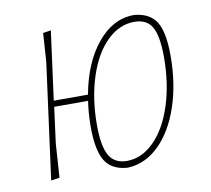

<svg xmlns="http://www.w3.org/2000/svg" viewBox="-59 -524 656 597"><g transform="rotate(-10 268.5 -226.0)"><path d="M490 -314Q490 -225 465.5 -153Q441 -81 398 -39Q355 3 301 6H296Q248 2 227.5 -31.5Q207 -65 207 -139Q207 -181 213 -220H106L91 -106L84 0L57 4L106 -362L112 -452L137 -456L108 -239H216Q234 -337 283 -397Q332 -457 397 -458H402Q450 -453 470 -420.5Q490 -388 490 -314ZM469 -313Q469 -380 452.5 -408.5Q436 -437 397 -437Q349 -437 310 -398.5Q271 -360 249 -292Q227 -224 227 -141Q227 -74 244 -44.5Q261 -15 300 -15Q347 -15 386 -54Q425 -93 447 -161.5Q469 -230 469 -313Z"/></g></svg>

Font: Luna Sans Thin
Style: Italic
Weight: 250
Italic angle: -7°
Designer: Juan Pablo del Peral
Foundry: Huerta Tipografica
Version: Version 2.001; ttfautohint (v1.5)